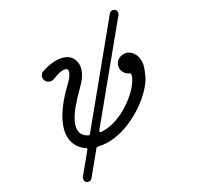

<svg xmlns="http://www.w3.org/2000/svg" viewBox="-61 -795 1121 1065"><g transform="rotate(-5 500.0 -263.0)"><path d="M754 -352Q754 -318 740 -274Q726 -230 699.5 -184Q673 -138 636.5 -96.5Q600 -55 555 -25Q510 5 458 15Q450 17 449 23L407 187Q402 206 383 206Q370 206 364 196Q358 186 360 175L398 28V25Q398 19 391 18Q361 14 334.5 -3.5Q308 -21 291.5 -55Q275 -89 275 -142Q275 -181 285.5 -230.5Q296 -280 320 -341Q335 -379 335 -402Q335 -428 318 -428Q307 -428 289 -416.5Q271 -405 247 -379Q235 -367 218 -367Q205 -367 194 -376Q182 -387 182 -403Q182 -418 193 -428Q230 -463 263.5 -478.5Q297 -494 323 -494Q347 -494 363 -484Q380 -474 392.5 -453.5Q405 -433 405 -401Q405 -385 401 -364.5Q397 -344 388 -321Q366 -263 354 -217Q342 -171 342 -137Q342 -54 410 -51Q419 -51 420 -59L588 -714Q593 -732 612 -732Q625 -732 631 -722.5Q637 -713 635 -702L473 -73V-70Q473 -61 483 -64Q527 -81 563 -115Q599 -149 625 -191Q651 -233 665.5 -274Q680 -315 680 -346Q680 -352 679.5 -357.5Q679 -363 678 -367Q677 -374 665 -374Q642 -374 625 -390.5Q608 -407 608 -431Q608 -448 617.5 -461.5Q627 -475 641 -482Q654 -489 669 -489Q690 -489 709 -476Q728 -463 738 -443Q748 -424 751 -402.5Q754 -381 754 -352Z"/></g></svg>

Font: Kiwi Maru
Style: Regular
Weight: 400
Designer: Hiroki-Chan
Version: Version 1.100